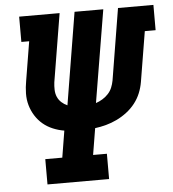

<svg xmlns="http://www.w3.org/2000/svg" viewBox="-52 -783 751 832"><g transform="rotate(-5 323.0 -367.5)"><path d="M121 0V-110H195L214 -226Q189 -230 165 -240Q141 -250 122 -266Q103 -282 89.5 -303.5Q76 -325 69 -349.5Q62 -374 62.5 -401Q63 -428 68 -455L96 -625H62V-735H238L189 -438Q187 -422 187.5 -405.5Q188 -389 194 -375Q200 -361 211.5 -350.5Q223 -340 237 -334L303 -735H428L361 -333Q376 -338 390 -346.5Q404 -355 415 -367Q426 -379 432 -393.5Q438 -408 441 -424Q441 -424 441 -424Q441 -424 441 -424L492 -735H646V-625H599L563 -407Q559 -383 549.5 -359.5Q540 -336 524 -315.5Q508 -295 487 -279Q466 -263 443 -252Q420 -241 396 -234.5Q372 -228 348 -225L329 -110H389V0Z"/></g></svg>

Font: Iosevka Curly Slab XBdExObl
Style: Regular
Weight: 800
Width: 7
Italic angle: -9°
Monospace: yes
Designer: Belleve Invis
Foundry: Belleve Invis
Version: Version 11.1.0; ttfautohint (v1.8.3)